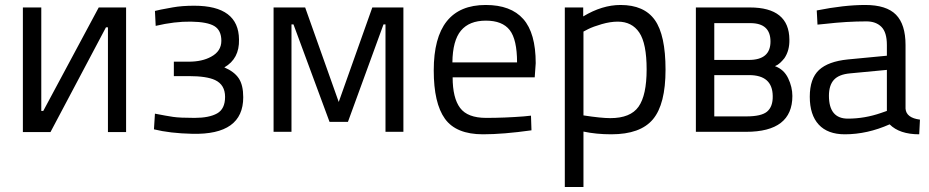

<svg xmlns="http://www.w3.org/2000/svg" viewBox="-20 -530 3737 772"><path d="M414 1V-420H406L183 1H72V-500H146V-84H154L377 -500H487V1Z M739 -282Q793 -282 829 -302Q870 -324 870 -366Q870 -408 842 -425Q814 -442 748 -443Q682 -444 606 -426L603 -486Q615 -489 627 -491.5Q639 -494 675.5 -500.5Q712 -507 761 -507Q940 -507 941 -371Q943 -294 882 -259Q922 -242 940 -215Q958 -188 958 -139Q958 13 753 8Q663 6 599 -10L603 -73Q649 -64 676 -60Q703 -56 762 -56Q821 -56 853 -74Q885 -92 885 -140.5Q885 -189 845 -208Q811 -224 739 -224H679V-282Z M1602 -500V0H1530V-432H1522L1379 -40H1305L1160 -432H1152V0H1080V-500H1207L1342 -120L1477 -500Z M2086 -62 2115 -65 2117 -6Q2003 10 1922 10Q1814 10 1769 -52.5Q1724 -115 1724 -247Q1724 -510 1933 -510Q2034 -510 2084 -453.5Q2134 -397 2134 -276L2130 -219H1800Q1800 -136 1830 -96Q1860 -56 1934.5 -56Q2009 -56 2086 -62ZM2059 -279Q2059 -371 2029.5 -409Q2000 -447 1933.5 -447Q1867 -447 1833.5 -407Q1800 -367 1799 -279Z M2251 222V-500H2325V-464Q2401 -510 2475 -510Q2570 -510 2613 -449.5Q2656 -389 2656 -250Q2656 -111 2605.5 -50.5Q2555 10 2438 10Q2377 10 2326 -1V222ZM2464 -443Q2434 -443 2399.5 -433Q2365 -423 2345 -413L2326 -403V-66Q2397 -55 2434 -55Q2515 -55 2547.5 -101Q2580 -147 2580 -251Q2580 -355 2550.5 -399Q2521 -443 2464 -443Z M3087 -144Q3088 -101 3064 -81Q3041 -62 2981 -62H2852V-228H2992Q3086 -228 3087 -144ZM3078 -363Q3078 -289 2991 -289H2852V-437H2997Q3078 -437 3078 -363ZM2980 0Q3166 0 3166 -144Q3166 -180 3149 -215.5Q3132 -251 3096 -264Q3108 -269 3117 -277.5Q3126 -286 3134 -296Q3155 -327 3154 -371Q3153 -500 2995 -500H2778V0Z M3621 -349V-93Q3624 -56 3679 -49L3676 10Q3597 10 3557 -30Q3467 10 3377 10Q3308 10 3272 -29Q3236 -68 3236 -141Q3236 -214 3273 -248.5Q3310 -283 3389 -291L3546 -306V-349Q3546 -400 3524 -422Q3502 -444 3464 -444Q3384 -444 3298 -434L3267 -431L3264 -488Q3374 -510 3459 -510Q3544 -510 3582.5 -471Q3621 -432 3621 -349ZM3313 -145Q3313 -53 3389 -53Q3457 -53 3523 -76L3546 -84V-249L3398 -235Q3353 -231 3333 -209Q3313 -187 3313 -145Z"/></svg>

Font: Titillium Web[RUS by Daymarius]
Style: Regular
Weight: 400
Designer: Cyrillization by Daymarius
Foundry: Cyrillization by Daymarius
Version: Version 1.002 September 11, 2018